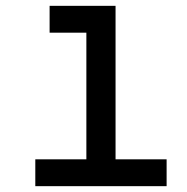

<svg xmlns="http://www.w3.org/2000/svg" viewBox="-20 -638 640 658"><path d="M101 0V-92H276V-526H150V-618H376V-92H551V0Z"/></svg>

Font: Victor Mono Thin
Style: Bold
Weight: 700
Monospace: yes
Version: Version 1.561;gftools[0.9.30]